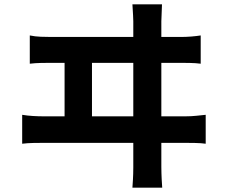

<svg xmlns="http://www.w3.org/2000/svg" viewBox="-20 -810 1040 883"><path d="M403 -275H593V-521H403ZM722 -275H833Q859 -275 882.5 -277.5Q906 -280 926 -282V-149Q905 -152 877.5 -152.5Q850 -153 833 -153H722V-42Q722 -36 722.5 -13Q723 10 726 53H589Q592 12 592.5 -10Q593 -32 593 -40V-153H180Q158 -153 132.5 -152.5Q107 -152 82 -149V-282Q106 -278 132 -276.5Q158 -275 180 -275H277V-521H216Q194 -521 168 -520.5Q142 -520 117 -517V-647Q141 -642 167 -641Q193 -640 216 -640H593V-712Q593 -722 592 -739Q591 -756 589 -790H725Q722 -728 722 -712V-640H810Q836 -640 860 -642Q884 -644 903 -647V-517Q881 -520 853.5 -520.5Q826 -521 810 -521H722Z"/></svg>

Font: Noto IKEA Simplified Chinese
Style: Bold
Weight: 700
Designer: Monotype Design Team
Foundry: Monotype Imaging Inc.
Version: Version 1.100